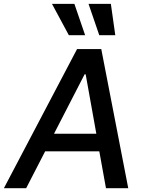

<svg xmlns="http://www.w3.org/2000/svg" viewBox="-41 -984 761 1004"><path d="M95.9 0 195 -192.5H478.3L513.1 0H629.6L488.6 -727.3H361.9L-20.6 0ZM230.8 -963.8 318.9 -800.1H404.1L348 -963.8ZM241.5 -284.8 401.3 -595.2H407L462.7 -284.8ZM421.9 -963.8 478 -800.1H561.8L538.7 -963.8Z"/></svg>

Font: Margiela Sans Medium
Style: Italic
Weight: 500
Italic angle: -9.39999°
Designer: Stefan Endress, Andreas Faust
Version: Version 1.100;FEAKit 1.0